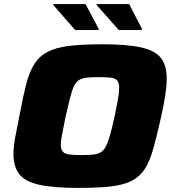

<svg xmlns="http://www.w3.org/2000/svg" viewBox="-20 -913 854 941"><path d="M365 8Q242 8 172.5 -7.5Q103 -23 74.5 -59.5Q46 -96 46 -159Q46 -197 55.5 -245Q65 -293 77 -355Q93 -441 108.5 -501Q124 -561 148.5 -599.5Q173 -638 213.5 -659Q254 -680 318.5 -688Q383 -696 481 -696Q603 -696 672 -680.5Q741 -665 769 -628.5Q797 -592 797 -528Q797 -490 789.5 -442.5Q782 -395 768 -333Q748 -244 731 -183.5Q714 -123 690 -85.5Q666 -48 627 -27.5Q588 -7 525 0.5Q462 8 365 8ZM380 -153Q414 -153 437 -155.5Q460 -158 474.5 -167Q489 -176 499.5 -196.5Q510 -217 520 -253Q530 -289 542 -344Q552 -391 558 -425Q564 -459 564 -482Q564 -508 554 -519Q544 -530 522 -532.5Q500 -535 463 -535Q428 -535 405.5 -532.5Q383 -530 368 -521Q353 -512 343 -491.5Q333 -471 324 -435.5Q315 -400 302 -344Q296 -312 290.5 -285.5Q285 -259 281.5 -239Q278 -219 278 -204Q278 -180 288.5 -169Q299 -158 321.5 -155.5Q344 -153 380 -153ZM463 -766H348L241 -889L242 -893H399L464 -771ZM674 -766H562L453 -889L454 -893H613L676 -771Z"/></svg>

Font: Saira Expanded ExtraBold
Style: Italic
Weight: 800
Width: 7
Italic angle: -12°
Designer: Hector Gatti with collaboration of the Omnibus-Type team
Foundry: Omnibus-Type
Version: Version 1.101